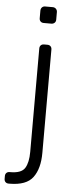

<svg xmlns="http://www.w3.org/2000/svg" viewBox="-86 -741 380 962"><g transform="rotate(5 103.5 -260.0)"><path d="M139 -627H101Q91 -627 85 -633Q79 -639 79 -649V-687Q79 -697 85 -703.5Q91 -710 101 -710H139Q149 -710 155.5 -703.5Q162 -697 162 -687V-649Q162 -639 155.5 -633Q149 -627 139 -627ZM112 -520H129Q139 -520 145 -514Q151 -508 151 -498V22Q151 101 118 145.5Q85 190 0 190H-4Q-14 190 -20 184Q-26 178 -26 168V154Q-26 144 -20 138Q-14 132 -4 132H0Q55 132 72.5 104Q90 76 90 22V-498Q90 -508 96 -514Q102 -520 112 -520Z"/></g></svg>

Font: Rubik
Style: Regular
Weight: 300
Designer: Hubert & Fischer
Foundry: Hubert & Fischer
Version: Version 1.100